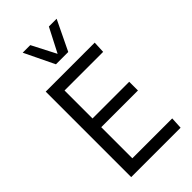

<svg xmlns="http://www.w3.org/2000/svg" viewBox="-294 -1065 1147 1147"><g transform="rotate(-45 279.0 -492.0)"><path d="M152.3 -983.9H216.3L294.9 -831.5L373.5 -983.9H439L347.7 -794.4H243.7ZM85 0V-722.2H499L495.6 -647.5H169.4V-411.1H479.5V-337.4H169.4V-74.7H506.3L502.4 0Z"/></g></svg>

Font: Oxygen-Regular
Style: Regular
Weight: 400
Designer: Vernon Adams
Foundry: Vernon Adams
Version: Version Release 0.2.3 webfont; ttfautohint (v0.93.3-1d66) -l